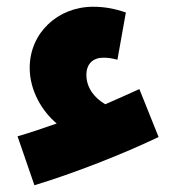

<svg xmlns="http://www.w3.org/2000/svg" viewBox="-20 -493 538 569"><path d="M82 56C198 21 346 -37 450 -87L393 -229C358 -213 324 -198 292 -184C259 -203 236 -234 236 -271C236 -304 256 -322 286 -322C298 -322 310 -321 328 -316L353 -456C318 -468 288 -473 256 -473C151 -473 68 -395 68 -292C68 -224 105 -163 148 -127C108 -113 70 -100 32 -89Z"/></svg>

Font: Noto Sans Arabic UI XCn Bk
Style: Regular
Weight: 900
Width: 2
Designer: Monotype Design Team, Nadine Chahine and Nizar Qandah
Foundry: Monotype Imaging Inc.
Version: Version 2.010